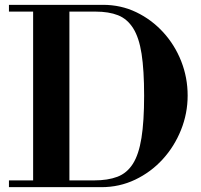

<svg xmlns="http://www.w3.org/2000/svg" viewBox="-20 -774 831 794"><path d="M17 0V-28H369Q426 -28 465.5 -43Q505 -58 529.5 -96.5Q554 -135 565 -203.5Q576 -272 576 -378Q576 -484 565.5 -551.5Q555 -619 530.5 -657.5Q506 -696 468 -711Q430 -726 375 -726H17V-754H406Q480 -754 543.5 -723.5Q607 -693 655 -640.5Q703 -588 729.5 -520.5Q756 -453 756 -379Q756 -305 728.5 -236.5Q701 -168 652.5 -115Q604 -62 539 -31Q474 0 399 0ZM117 -15V-754H267V-15Z"/></svg>

Font: Libre Bodoni SemiBold
Style: Regular
Weight: 600
Designer: Pablo Impallari, Rodrigo Fuenzalida
Foundry: Impallari Type
Version: Version 2.005;gftools[0.9.23]